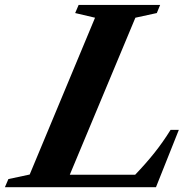

<svg xmlns="http://www.w3.org/2000/svg" viewBox="-86 -782 786 802"><path d="M-65.5 0 -51 -34 38 -53 311 -708 228 -727.5 242.5 -761.5H583L569 -727.5L479.5 -708L205.5 -52H478.5Q523.5 -99 559 -143.5Q594.5 -188 626.5 -239.5H661L565.5 0Z"/></svg>

Font: Libre Caslon Text Bold
Style: Italic
Weight: 700
Italic angle: -22.583°
Designer: Pablo Impallari, Rodrigo Fuenzalida, Katja Schimmel
Foundry: Pablo Impallari, Rodrigo Fuenzalida
Version: Version 2.000